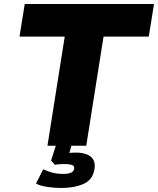

<svg xmlns="http://www.w3.org/2000/svg" viewBox="-20 -725 786 955"><path d="M216 0 302 -543H77L103 -705H746L720 -543H495L409 0ZM285 210Q253 210 217 205Q181 200 159 188L195 117Q211 125 236.5 132.5Q262 140 294 140Q318 140 332 134.5Q346 129 349 114Q351 100 337.5 95.5Q324 91 306 91Q298 91 281.5 91.5Q265 92 254 95L234 74L264 -20H341L316 66L286 43Q297 38 318.5 36Q340 34 360 34Q384 34 406.5 41Q429 48 442 66Q455 84 450 116Q441 170 395 190Q349 210 285 210Z"/></svg>

Font: Nunito Sans 6pt Black
Style: Italic
Weight: 900
Italic angle: -9°
Version: Version 3.101;gftools[0.9.27]